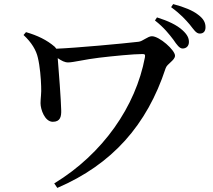

<svg xmlns="http://www.w3.org/2000/svg" viewBox="-20 -856 1040 938"><path d="M827 -662C844 -637 857 -619 872 -619C891 -619 903 -632 903 -651C903 -670 895 -687 872 -708C844 -734 801 -754 747 -771L737 -756C782 -721 807 -688 827 -662ZM907 -736C927 -711 938 -692 956 -692C974 -692 984 -703 984 -723C984 -745 975 -764 948 -784C923 -804 880 -822 826 -836L816 -821C865 -785 887 -759 907 -736ZM107 -699 95 -685C135 -648 157 -610 165 -574C175 -533 180 -473 181 -435C183 -401 178 -376 178 -352C178 -321 199 -261 238 -261C275 -261 280 -287 279 -318C278 -368 267 -512 262 -572C281 -559 296 -551 313 -551C338 -551 396 -566 464 -574C531 -582 632 -592 676 -592C688 -592 690 -589 688 -576C643 -336 483 -105 245 40L260 62C528 -53 698 -245 789 -522C796 -545 835 -561 835 -584C835 -611 759 -679 722 -679C702 -679 677 -654 657 -652C580 -643 353 -622 255 -618L248 -627C209 -661 162 -683 107 -699Z"/></svg>

Font: Noto Serif CJK JP SemiBold
Style: Regular
Weight: 600
Designer: Ryoko NISHIZUKA 西塚涼子 (kana & ideographs); Frank Grießhammer (Latin, Greek & Cyrillic); Wenlong ZHANG 张文龙 (bopomofo); San
Foundry: Adobe
Version: Version 2.001;hotconv 1.1.0;makeotfexe 2.6.0